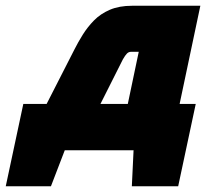

<svg xmlns="http://www.w3.org/2000/svg" viewBox="-37 -521 716 667"><path d="M587 -160 659 -501H422Q377 -501 344.5 -487Q312 -473 289.5 -450Q267 -427 250.5 -400.5Q234 -374 222 -350L125 -160H44L-17 126H140L188 1H427L421 126H582L643 -160ZM312 -160 390 -315Q394 -322 397.5 -327Q401 -332 404 -335Q407 -338 410.5 -339.5Q414 -341 418 -341H445L407 -160Z"/></svg>

Font: Advent Pro Black
Style: Italic
Weight: 900
Italic angle: -12°
Version: Version 3.000